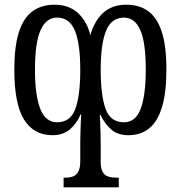

<svg xmlns="http://www.w3.org/2000/svg" viewBox="-20 -566 771 818"><path d="M251 232V191H258Q277 191 291.5 185.5Q306 180 314 164.5Q322 149 322 119V39Q322 24 322.5 8Q323 -8 323.5 -23.5Q324 -39 324.5 -53Q325 -67 326 -78H323Q307 -40 278 -15Q249 10 203 10Q124 10 82.5 -56.5Q41 -123 41 -268Q41 -368 60.5 -429Q80 -490 118.5 -518Q157 -546 213 -546Q246 -546 272 -535.5Q298 -525 316 -507Q334 -489 346.5 -465.5Q359 -442 365 -415Q372 -442 384.5 -465.5Q397 -489 415 -507Q433 -525 458.5 -535.5Q484 -546 518 -546Q574 -546 612 -518Q650 -490 669.5 -429.5Q689 -369 689 -269Q689 -173 670.5 -111Q652 -49 616 -19.5Q580 10 527 10Q481 10 453 -15Q425 -40 408 -77H405Q406 -64 406.5 -49.5Q407 -35 407.5 -20.5Q408 -6 408.5 8.5Q409 23 409 38V124Q409 153 418 167.5Q427 182 442 186.5Q457 191 474 191H486V232ZM223 -45Q280 -45 301 -102Q322 -159 322 -268Q322 -380 299 -435.5Q276 -491 223 -491Q177 -491 153 -438Q129 -385 129 -269Q129 -160 151.5 -102.5Q174 -45 223 -45ZM508 -45Q558 -45 579.5 -103Q601 -161 601 -270Q601 -386 577.5 -438.5Q554 -491 508 -491Q455 -491 432 -435Q409 -379 409 -269Q409 -161 429.5 -103Q450 -45 508 -45Z"/></svg>

Font: Noto Serif ExtraCondensed
Style: Regular
Weight: 400
Width: 2
Designer: Monotype Design Team
Foundry: Monotype Imaging Inc.
Version: Version 2.013